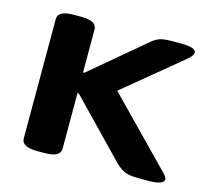

<svg xmlns="http://www.w3.org/2000/svg" viewBox="-82 -620 779 717"><g transform="rotate(15 307.5 -261.5)"><path d="M119 2Q87 2 72.5 -6.5Q58 -15 58 -31V-492Q58 -508 72.5 -516.5Q87 -525 119 -525H147Q179 -525 193.5 -516.5Q208 -508 208 -492V-326H213L422 -502Q439 -516 455 -520.5Q471 -525 499 -525H534Q592 -525 592 -505Q592 -494 572 -477L349 -293L595 -41Q608 -28 608 -19Q608 -9 592.5 -3.5Q577 2 551 2H510Q479 2 460.5 -4.5Q442 -11 422 -30L213 -246H208V-31Q208 -15 193.5 -6.5Q179 2 147 2Z"/></g></svg>

Font: Asap Expanded
Style: Bold
Weight: 700
Width: 7
Designer: Pablo Cosgaya
Foundry: Omnibus-Type
Version: Version 3.001; ttfautohint (v1.8.4.7-5d5b)